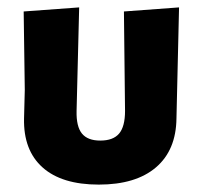

<svg xmlns="http://www.w3.org/2000/svg" viewBox="-20 -490 546 519"><path d="M45 -170 47 -247 44 -459 194 -470 187 -190Q186 -148 201.5 -129Q217 -110 251 -110Q286 -110 302 -129Q318 -148 318 -190L315 -459L464 -470L457 -170Q456 -84 401.5 -37.5Q347 9 247 9Q147 9 95 -37.5Q43 -84 45 -170Z"/></svg>

Font: Alegreya Sans ExtraBold
Style: Regular
Weight: 800
Designer: Juan Pablo del Peral
Foundry: Huerta Tipografica
Version: Version 2.007